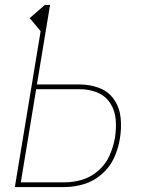

<svg xmlns="http://www.w3.org/2000/svg" viewBox="-20 -755 616 775"><path d="M40 0H241Q280 0 319.5 -12Q359 -24 391.5 -52.5Q424 -81 441 -119Q458 -157 464 -196Q471 -238 467 -279Q463 -320 441 -352.5Q419 -385 381.5 -399.5Q344 -414 302 -414H129L182 -735H161L100 -682L144 -629ZM241 -19H64L126 -395H302Q340 -395 373 -381.5Q406 -368 425 -338.5Q444 -309 447 -272.5Q450 -236 444 -199Q438 -164 423 -129Q408 -94 378.5 -67.5Q349 -41 313 -30Q277 -19 241 -19Z"/></svg>

Font: Iosevka Sparkle Thin
Style: Italic
Weight: 100
Italic angle: -9°
Designer: Belleve Invis
Foundry: Belleve Invis
Version: Version 4.5.0; ttfautohint (v1.8.3)